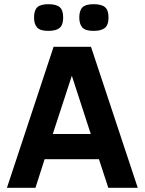

<svg xmlns="http://www.w3.org/2000/svg" viewBox="-20 -900 693 920"><path d="M13.2 0 236.8 -675.8H416L640.1 0H499L454.1 -137.2H193.8L149.9 0ZM232.9 -257.8H415L324.2 -537.1ZM500 -815.9Q500 -780.3 482.4 -766.1Q464.8 -752 428.7 -752Q388.7 -752 374.3 -768.6Q359.9 -785.2 359.9 -815.9Q359.9 -850.1 375.2 -865Q390.6 -879.9 428.7 -879.9Q466.8 -879.9 483.4 -865.5Q500 -851.1 500 -815.9ZM282.7 -815.9Q282.7 -780.3 265.4 -766.1Q248 -752 211.9 -752Q171.9 -752 157.5 -768.6Q143.1 -785.2 143.1 -815.9Q143.1 -850.1 158.4 -865Q173.8 -879.9 211.9 -879.9Q250 -879.9 266.4 -865.5Q282.7 -851.1 282.7 -815.9Z"/></svg>

Font: Clear Sans
Style: Bold
Weight: 700
Foundry: Intel Corporation
Version: Version 1.00